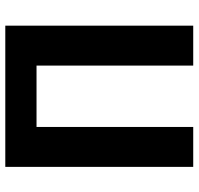

<svg xmlns="http://www.w3.org/2000/svg" viewBox="-32 -700 732 707"><g transform="rotate(-90 333.5 -346.0)"><path d="M593 -692V0H446V-577H220V0H73V-692Z"/></g></svg>

Font: FiraGO SemiBold
Style: Regular
Weight: 600
Designer: bBox Type
Foundry: bBox Type GmbH
Version: Version 1.001;PS 001.001;hotconv 1.0.88;makeotf.lib2.5.64775